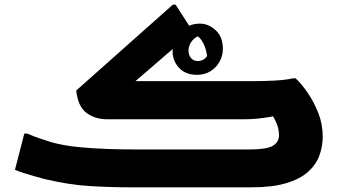

<svg xmlns="http://www.w3.org/2000/svg" viewBox="-20 -801 1451 821"><path d="M500 -403 473 -454H1060Q1109 -454 1155.5 -456.5Q1202 -459 1232 -466H1244Q1269 -443 1295.5 -404.5Q1322 -366 1341 -318Q1360 -270 1360 -217Q1360 -175 1345.5 -135.5Q1331 -96 1296.5 -65.5Q1262 -35 1203 -17.5Q1144 0 1055 0H541Q451 0 362 -5.5Q273 -11 168 -36Q149 -41 125 -48Q101 -55 79 -62Q57 -69 44 -75L84 -230H96Q107 -225 126.5 -217.5Q146 -210 165.5 -204Q185 -198 196 -194Q248 -179 312 -172.5Q376 -166 439 -164Q502 -162 549 -162H1049Q1120 -162 1146.5 -177.5Q1173 -193 1173 -223Q1173 -251 1160.5 -278.5Q1148 -306 1136 -320L1214 -317Q1169 -307 1137 -301.5Q1105 -296 1078.5 -293.5Q1052 -291 1023 -291H438Q386 -291 349.5 -318.5Q313 -346 306 -414L719 -781H731L805 -666ZM834 -700Q872 -700 902.5 -671.5Q933 -643 933 -592Q933 -563 919 -537.5Q905 -512 880 -496.5Q855 -481 823 -481Q773 -481 745.5 -511Q718 -541 718 -581Q718 -613 733 -640Q748 -667 774.5 -683.5Q801 -700 834 -700ZM852 -652Q829 -650 814.5 -639Q800 -628 793 -613.5Q786 -599 786 -585Q786 -565 797 -552.5Q808 -540 825 -540Q846 -540 858.5 -553Q871 -566 878 -583Q885 -600 889 -612L866 -517Q869 -528 867.5 -548Q866 -568 859.5 -590.5Q853 -613 840.5 -630.5Q828 -648 808 -656Z"/></svg>

Font: Kufam ExtraBold
Style: Regular
Weight: 800
Designer: Wael Morcos, Artur Schmal
Foundry: Original Type
Version: Version 1.300; ttfautohint (v1.8.3)